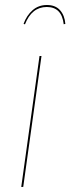

<svg xmlns="http://www.w3.org/2000/svg" viewBox="-20 -739 278 759"><path d="M78.6 -642.6 73.2 -645Q85.4 -678.2 108.9 -698.7Q132.3 -719.2 165.5 -719.2Q199.2 -719.2 217.5 -698.5Q235.8 -677.7 238.3 -644.5L231.9 -643.1Q224.1 -711.4 165 -711.4Q105.5 -711.4 78.6 -642.6ZM144 -517.6 71.8 0H64L136.2 -517.6Z"/></svg>

Font: Fira Sans Compressed Eight
Style: Italic
Weight: 100
Width: 3
Italic angle: -8°
Designer: Carrois Corporate & Edenspiekermann AG
Foundry: Carrois Corporate GbR & Edenspiekermann AG
Version: Version 4.203;PS 004.203;hotconv 1.0.88;makeotf.lib2.5.64775